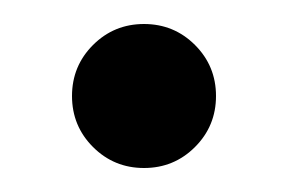

<svg xmlns="http://www.w3.org/2000/svg" viewBox="-20 -130 240 160"><path d="M57.5 -7.5Q40 -25 40 -50Q40 -75 57.5 -92.5Q75 -110 100 -110Q125 -110 142.5 -92.5Q160 -75 160 -50Q160 -25 142.5 -7.5Q125 10 100 10Q75 10 57.5 -7.5Z"/></svg>

Font: Bodoni* 72
Style: Regular
Weight: 400
Version: Version 1.003